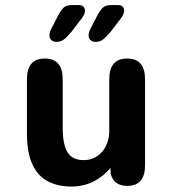

<svg xmlns="http://www.w3.org/2000/svg" viewBox="-20 -706 659 738"><path d="M152.5 -481Q221 -481 221 -401.5V-214.5Q221 -151 239.5 -120.8Q258 -90.5 301.5 -90.5Q331 -90.5 353 -105.2Q375 -120 387.5 -145.5Q400 -171 400 -201.5V-401.5Q400 -481 469 -481Q537.5 -481 537.5 -401.5V-70.5Q537.5 8.5 469 8.5Q418.5 8.5 405.5 -37L404.5 -60.5Q379 -29 340.8 -9Q302.5 11 254 11Q203 11 164.5 -8.8Q126 -28.5 104.8 -73.5Q83.5 -118.5 83.5 -194V-401.5Q83.5 -481 152.5 -481ZM328.5 -597 352 -642.5Q365.5 -668 376 -677.2Q386.5 -686.5 407 -686.5H434Q445 -686.5 451 -680.8Q457 -675 457 -665Q457 -649.5 442 -632L405 -583.5Q387.5 -563 375.8 -554Q364 -545 347 -545Q336.5 -545 328.5 -551.5Q320.5 -558 320.5 -570Q320.5 -581.5 328.5 -597ZM178 -597 201.5 -642.5Q214.5 -668 225.2 -677.2Q236 -686.5 257 -686.5H283.5Q294.5 -686.5 300.5 -680.8Q306.5 -675 306.5 -665Q306.5 -649.5 291.5 -632L254.5 -583.5Q237 -563 225.2 -554Q213.5 -545 196.5 -545Q186 -545 178 -551.5Q170 -558 170 -570Q170 -581.5 178 -597Z"/></svg>

Font: Sono Monospace SemiBold
Style: Regular
Weight: 600
Designer: Tyler Finck
Foundry: Tyler Finck
Version: Version 2.112